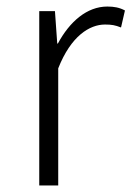

<svg xmlns="http://www.w3.org/2000/svg" viewBox="-20 -567 402 587"><path d="M100 0H158V-358C197 -457 254 -492 301 -492C322 -492 332 -490 350 -483L362 -535C345 -544 329 -547 308 -547C246 -547 193 -501 157 -434H155L148 -533H100Z"/></svg>

Font: Noto Sans CJK JP Light
Style: Regular
Weight: 300
Designer: Ryoko NISHIZUKA (kana & ideographs); Paul D. Hunt (Latin, Greek & Cyrillic); Wenlong ZHANG (bopomofo); Sandoll Communica
Foundry: Adobe Systems Incorporated
Version: Version 1.004;PS 1.004;hotconv 1.0.82;makeotf.lib2.5.63406